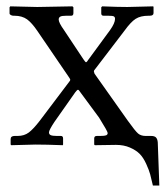

<svg xmlns="http://www.w3.org/2000/svg" viewBox="-20 -451 519 599"><path d="M341.8 1 275.9 2 273.9 0V-19Q273.9 -26.9 282.2 -26.9H293Q306.2 -26.9 311 -28.8Q315.9 -30.8 315.9 -36.1Q315.9 -41 289.1 -84L230 -164.1Q226.1 -170.9 223.1 -170.9Q220.7 -170.9 214.8 -163.1L149.9 -70.8Q132.8 -44.9 132.8 -38.1Q132.8 -31.7 138.4 -29.3Q144 -26.9 157.2 -26.9H169.9Q176.8 -26.9 176.8 -19V0L175.8 2Q124 0 90.8 0L15.1 2L13.2 0V-17.1Q13.2 -26.9 25.9 -26.9H35.2Q55.7 -26.9 70.1 -37.8Q84.5 -48.8 104 -74.2L195.8 -195.8Q199.2 -199.2 199.2 -202.1Q199.2 -204.1 195.8 -209L96.2 -355Q79.6 -379.4 64.5 -390.6Q48.8 -401.9 24.9 -401.9H22Q17.6 -401.9 13.7 -404.1Q9.8 -406.2 9.8 -409.2V-428.2L12.2 -431.2L96.2 -429.2L206.1 -431.2L209 -428.2V-410.2Q209 -401.9 202.1 -401.9H186Q172.4 -401.9 167.7 -398.9Q163.1 -396 163.1 -390.1Q163.1 -380.4 179.2 -357.9L240.2 -266.1Q246.6 -256.8 248 -256.8Q251 -256.8 255.9 -265.1L323.2 -356.9Q338.9 -378.9 338.9 -392.1Q338.9 -397.9 335 -399.9Q331.1 -401.9 317.9 -401.9H303.2Q295.9 -401.9 295.9 -409.2V-428.2L298.8 -431.2Q347.2 -429.2 377 -429.2L458 -431.2L459 -429.2V-410.2Q459 -401.9 446.8 -401.9H442.9Q418.5 -401.9 403.3 -392.3Q388.2 -382.8 368.2 -355L274.9 -232.9Q272.9 -231 272.9 -228Q272.9 -227.1 274.9 -221.2L378.9 -74.2Q401.9 -42 410.9 -34.4Q419.9 -26.9 434.1 -26.9H451.2Q461.9 -26.9 466.6 -22.2Q471.2 -17.6 472.2 -6.8L477.1 127.9H457Q452.1 106.4 448.5 92.8Q444.8 79.1 435.8 59.6Q426.8 40 415.5 28.8Q404.3 17.6 385.3 9.3Q366.2 1 341.8 1Z"/></svg>

Font: Linux Libertine G
Style: Regular
Weight: 400
Designer: Philipp H. Poll
Foundry: Philipp H. Poll
Version: Version 4.7.5